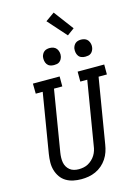

<svg xmlns="http://www.w3.org/2000/svg" viewBox="-168 -1267 955 1360"><g transform="rotate(-15 309.5 -587.5)"><path d="M254 8Q223 8 194.5 2Q166 -4 142 -18.5Q118 -33 102 -56Q86 -79 78 -106.5Q70 -134 70.5 -164Q71 -194 76 -225L148 -661H97L96 -735H292V-662H231L157 -213Q154 -194 153.5 -176Q153 -158 156 -141Q159 -124 167.5 -109.5Q176 -95 189 -84.5Q202 -74 219 -69.5Q236 -65 254 -65Q271 -65 289 -68.5Q307 -72 322.5 -80.5Q338 -89 352 -102Q366 -115 375.5 -130.5Q385 -146 390.5 -163Q396 -180 398 -197L475 -662H424V-735H619V-662H558L479 -185Q475 -159 466.5 -133.5Q458 -108 442.5 -84.5Q427 -61 405.5 -42.5Q384 -24 358.5 -12.5Q333 -1 306.5 3.5Q280 8 254 8ZM505 -823Q490 -823 476.5 -828Q463 -833 455 -844.5Q447 -856 444.5 -870.5Q442 -885 444 -900Q446 -910 451.5 -920Q457 -930 465.5 -936.5Q474 -943 484.5 -945.5Q495 -948 506 -948Q521 -948 534.5 -942.5Q548 -937 556 -925.5Q564 -914 567 -899.5Q570 -885 567 -870Q565 -860 559.5 -850Q554 -840 545.5 -833.5Q537 -827 526.5 -825Q516 -823 505 -823ZM275 -823Q260 -823 246.5 -828Q233 -833 225 -844.5Q217 -856 214.5 -870.5Q212 -885 214 -900Q216 -910 221.5 -920Q227 -930 235.5 -936.5Q244 -943 254.5 -945.5Q265 -948 276 -948Q291 -948 304.5 -942.5Q318 -937 326 -925.5Q334 -914 337 -899.5Q340 -885 337 -870Q335 -860 329.5 -850Q324 -840 315.5 -833.5Q307 -827 296.5 -825Q286 -823 275 -823ZM424 -1001 303 -1137 368 -1183 476 -1039Z"/></g></svg>

Font: Iosevka Etoile
Style: Italic
Weight: 400
Italic angle: -9°
Designer: Belleve Invis
Foundry: Belleve Invis
Version: Version 22.1.2; ttfautohint (v1.8.4)